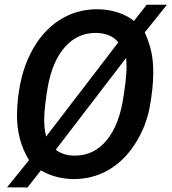

<svg xmlns="http://www.w3.org/2000/svg" viewBox="-20 -761 739 827"><path d="M292.5 10.3C294.4 10.3 296.4 10.3 298.3 10.3C401.4 10.3 495.6 -38.6 561 -140.1C593.8 -190.9 614.7 -244.6 625 -300.8C635.3 -357.4 640.1 -405.8 640.1 -445.8C640.1 -464.4 639.6 -482.4 637.7 -500C633.3 -541.5 621.6 -582 603.5 -621.6L699.2 -740.7H611.8L557.1 -670.9C515.6 -703.1 463.9 -719.7 401.9 -721.2C400.9 -721.2 399.4 -721.2 398.4 -721.2C337.9 -721.2 282.7 -705.1 232.9 -672.4C183.1 -639.6 142.6 -592.3 111.3 -530.3C79.6 -468.3 61 -393.6 54.7 -306.2L53.2 -267.6C53.2 -266.1 53.2 -265.1 53.2 -263.7C53.2 -191.4 70.3 -127.4 105 -71.3L10.3 45.9L98.6 46.4L156.2 -27.3C196.3 -3.4 241.7 8.8 292.5 10.3ZM170.4 -254.9C171.9 -291.5 176.8 -334.5 185.1 -382.8C198.2 -458.5 223.1 -517.1 259.3 -558.1C295.4 -598.6 338.9 -619.1 390.6 -619.1C392.6 -619.1 394.5 -619.1 396.5 -619.1C438.5 -617.7 469.7 -604 489.7 -578.6L178.7 -172.9C172.9 -196.3 170.4 -220.2 170.4 -244.1C170.4 -247.6 170.4 -251.5 170.4 -254.9ZM520.5 -405.8 512.2 -346.7C500.5 -265.1 476.6 -202.1 439.9 -157.7C403.8 -113.3 358.4 -90.8 303.7 -90.8C301.8 -90.8 299.8 -90.8 297.9 -90.8C266.6 -91.3 240.7 -100.1 220.2 -116.2L523.4 -511.7C524.4 -499 524.9 -486.3 524.9 -474.1C524.9 -463.4 524.9 -453.1 523.9 -442.9Z"/></svg>

Font: Roboto Medium
Style: Italic
Weight: 500
Italic angle: -12°
Designer: Google
Version: Version 2.137; 2017